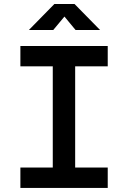

<svg xmlns="http://www.w3.org/2000/svg" viewBox="-20 -918 626 938"><path d="M237.8 0V-693.4H347.2V0ZM79.6 0V-99.6H506.3V0ZM79.6 -593.8V-693.4H506.3V-593.8ZM121.1 -771.5 245.6 -898.4H344.2L468.8 -771.5H349.1L274.4 -861.8H315.4L240.2 -771.5Z"/></svg>

Font: Cascadia Code Medium
Style: Regular
Weight: 500
Monospace: yes
Designer: Aaron Bell
Foundry: Saja Typeworks
Version: Version 2407.024